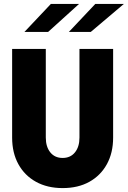

<svg xmlns="http://www.w3.org/2000/svg" viewBox="-20 -950 653 981"><path d="M300 11Q222 11 164 -21Q106 -53 74 -111Q42 -169 42 -247V-700H214V-247Q214 -200 237 -171.5Q260 -143 300 -143Q340 -143 363 -171.5Q386 -200 386 -247V-700H558V-247Q558 -169 526 -111Q494 -53 436.5 -21Q379 11 300 11ZM105 -787 240 -930H384L226 -787ZM332 -787 467 -930H613L444 -787Z"/></svg>

Font: Red Hat Mono
Style: Bold
Weight: 700
Monospace: yes
Designer: Pentagram, MCKL
Foundry: Pentagram, MCKL
Version: Version 1.023; ttfautohint (v1.8.3)